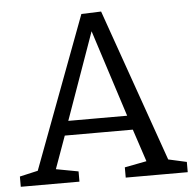

<svg xmlns="http://www.w3.org/2000/svg" viewBox="-51 -751 811 802"><g transform="rotate(-5 354.5 -350.0)"><path d="M633 -44 610 -64 704 -43V0H444V-43L548 -63L540 -49L487 -209L502 -197H196L210 -209L153 -51L148 -62L250 -43V0H4V-43L96 -64L75 -46L319 -697L402 -700ZM221 -244 213 -257H486L477 -243L346 -650L365 -649Z"/></g></svg>

Font: Bitter Thin
Style: Regular
Weight: 400
Version: Version 3.021